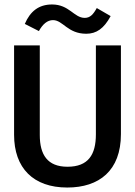

<svg xmlns="http://www.w3.org/2000/svg" viewBox="-20 -826 603 859"><path d="M413 -790C397 -761 383 -746 359 -746C311 -746 290 -806 213 -806C153 -806 115 -775 91 -719L154 -687C171 -718 192 -736 217 -736C262 -736 282 -675 366 -675C411 -675 445 -698 475 -754ZM281 13C423 13 521 -62 521 -226V-623H409V-225C409 -134 375 -80 282 -80C192 -80 158 -134 158 -222V-623H43V-223C43 -74 129 13 281 13Z"/></svg>

Font: Inconsolata SemiExpanded
Style: Bold
Weight: 700
Width: 6
Monospace: yes
Designer: Raph Levien, Cyreal, Brenton Simpson
Foundry: Raph Levien, Cyreal, Google
Version: Version 3.100